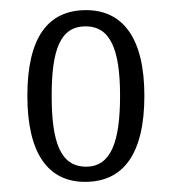

<svg xmlns="http://www.w3.org/2000/svg" viewBox="-20 -739 338 379"><path d="M148 -380C224 -380 265 -436 265 -550C265 -663 223 -719 150 -719C74 -719 34 -664 34 -550C34 -436 75 -380 148 -380ZM150 -410C99 -410 82 -459 82 -550C82 -641 99 -687 149 -687C198 -687 217 -641 217 -550C217 -459 199 -410 150 -410Z"/></svg>

Font: Noto Serif Lao ExtraCondensed Light
Style: Regular
Weight: 300
Width: 2
Designer: Monotype Design Team
Foundry: Monotype Imaging Inc.
Version: Version 2.003